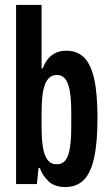

<svg xmlns="http://www.w3.org/2000/svg" viewBox="-20 -744 445 776"><path d="M244 12Q201 12 176.5 -11Q152 -34 141 -65H136L129 0H45V-724H148V-468H153Q161 -490 174 -506Q187 -522 205.5 -530.5Q224 -539 248 -539Q293 -539 320.5 -511Q348 -483 361 -423.5Q374 -364 374 -267Q374 -168 360.5 -106.5Q347 -45 318.5 -16.5Q290 12 244 12ZM209 -80Q232 -80 244.5 -96Q257 -112 262.5 -146Q268 -180 268 -233V-288Q268 -343 262 -376.5Q256 -410 243.5 -425.5Q231 -441 210 -441Q194 -441 182 -432Q170 -423 162.5 -404.5Q155 -386 151.5 -357Q148 -328 148 -288V-233Q148 -183 153.5 -149Q159 -115 172.5 -97.5Q186 -80 209 -80Z"/></svg>

Font: Archivo SemiBold ExtraCondensed
Style: Regular
Weight: 600
Width: 2
Version: Version 2.001